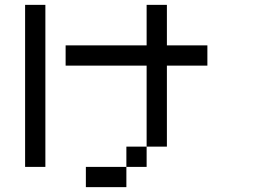

<svg xmlns="http://www.w3.org/2000/svg" viewBox="-20 -770 1040 790"><path d="M666.7 -166.7H583.3V-500H250V-583.3H583.3V-750H666.7V-583.3H833.3V-500H666.7ZM83.3 -83.3V-750H166.7V-83.3ZM333.3 0V-83.3H500V0ZM500 -83.3V-166.7H583.3V-83.3Z"/></svg>

Font: GalmuriMono11 Regular
Style: Regular
Weight: 400
Designer: Lee Minseo (quiple)
Version: Version 2.399;hotconv 1.1.1;makeotfexe 2.6.0 DEVELOPMENT